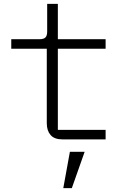

<svg xmlns="http://www.w3.org/2000/svg" viewBox="-20 -718 640 989"><path d="M302 0Q260 0 240.5 -22.5Q221 -45 221 -83V-467H38V-516H183Q205 -516 214 -525Q223 -534 223 -556V-698H278V-516H524V-467H278V-49H524V0ZM340 64H416L350 251H306Z"/></svg>

Font: IBM Plex Mono Light
Style: Regular
Weight: 300
Monospace: yes
Designer: Mike Abbink, Paul van der Laan, Pieter van Rosmalen
Foundry: Bold Monday
Version: Version 2.3